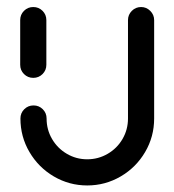

<svg xmlns="http://www.w3.org/2000/svg" viewBox="-20 -539 508 560"><path d="M77 -311.9Q61.1 -311.9 50 -323Q38.9 -334.1 38.9 -350V-480.4Q38.9 -496.3 50 -507.4Q61.1 -518.5 77 -518.5Q93 -518.5 104.1 -507.4Q115.2 -496.3 115.2 -480.4V-350Q115.2 -334.1 104.1 -323Q93 -311.9 77 -311.9ZM391.5 -518.5Q407 -518.5 418.3 -507.2Q429.6 -495.9 429.6 -480.4V-193.3Q429.6 -140.4 403.3 -95.6Q377 -50.7 332 -24.4Q287 1.9 234.4 1.9Q181.9 1.9 137 -24.4Q92.2 -50.7 65.9 -95.6Q39.6 -140.4 39.6 -193.3Q39.6 -209.3 50.7 -220.4Q61.9 -231.5 77.8 -231.5Q93.7 -231.5 104.8 -220.4Q115.9 -209.3 115.9 -193.3Q115.9 -160.7 131.9 -133.5Q147.8 -106.3 175 -90.4Q202.2 -74.4 234.4 -74.4Q266.7 -74.4 294.1 -90.4Q321.5 -106.3 337.4 -133.7Q353.3 -161.1 353.3 -193.3V-480.4Q353.3 -495.9 364.4 -507.2Q375.6 -518.5 391.5 -518.5Z"/></svg>

Font: 26F Galaxy Hebrew
Style: Bold
Weight: 700
Designer: C₂₉H₂₅N₃O₅
Version: Version 1.000